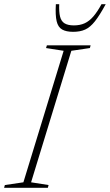

<svg xmlns="http://www.w3.org/2000/svg" viewBox="-46 -891 522 911"><path d="M256 -650 172.5 -663 176.5 -676H384L380.5 -663L292.5 -650L101.5 -26L184.5 -13L181 0H-26.5L-23 -13L65 -26ZM304.5 -770.5Q333.5 -770.5 355.5 -780.5Q377.5 -790.5 396.8 -812.8Q416 -835 435.5 -871H455.5Q427 -818.5 404.5 -790Q382 -761.5 358.2 -750.8Q334.5 -740 301 -740Q268 -740 248.8 -751Q229.5 -762 222.8 -790.2Q216 -818.5 219 -871H235Q233.5 -834.5 239 -812.2Q244.5 -790 260.5 -780.2Q276.5 -770.5 304.5 -770.5Z"/></svg>

Font: Newsreader 16pt 16pt ExtraLight
Style: Italic
Weight: 250
Italic angle: -17°
Version: Version 1.003